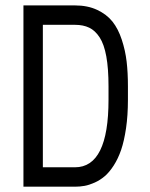

<svg xmlns="http://www.w3.org/2000/svg" viewBox="-20 -704 565 724"><path d="M462.4 -378.4V-327.6Q462.4 -269 455.3 -220.7Q448.2 -172.4 436.8 -138.9Q425.3 -105.5 408.9 -80.1Q392.6 -54.7 375.2 -39.8Q357.9 -24.9 337.2 -15.6Q316.4 -6.3 299.1 -3.2Q281.7 0 262.7 0H68.4V-683.6H262.7Q310.5 -683.6 346.4 -666.7Q382.3 -649.9 404.1 -622.6Q425.8 -595.2 439.2 -554.4Q452.6 -513.7 457.5 -471.9Q462.4 -430.2 462.4 -378.4ZM262.7 -610.4H141.6V-73.2H262.7Q389.2 -73.2 389.2 -327.6V-378.4Q389.2 -445.3 380.9 -491.2Q372.6 -537.1 355.7 -563Q338.9 -588.9 316.4 -599.6Q293.9 -610.4 262.7 -610.4Z"/></svg>

Font: Anka/Coder Condensed
Style: Regular
Weight: 400
Width: 4
Monospace: yes
Version: Version 1.100